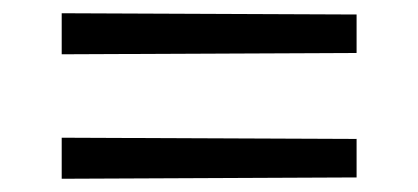

<svg xmlns="http://www.w3.org/2000/svg" viewBox="-20 -457 632 290"><path d="M73.2 -187 518.6 -189V-247.1L73.2 -249ZM73.2 -375 518.6 -377V-435.1L73.2 -437Z"/></svg>

Font: Parastoo
Style: Regular
Weight: 400
Foundry: Saber Rastikerdar (saber.rastikerdar@gmail.com)
Version: Version 2.0.1